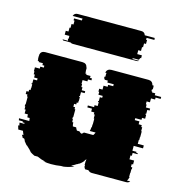

<svg xmlns="http://www.w3.org/2000/svg" viewBox="-111 -845 900 954"><g transform="rotate(15 339.5 -367.5)"><path d="M632 -414H615V-399H619V-384H641V-374H629V-354H626V-349H630V-329H614V-319H582V-309H606V-294H622V-284H627V-264H630V-234H629V-219H627V-199H658V-184H610V-159H631V-154H639V-149H614V-134H607V-114H631V-94H624V-79H631V-69H629V-49H628V-29H630V-24H629Q627 -14 622 -9H639Q633 0 619 0H444Q432 0 424 -9H407Q402 -14 400 -24H401V-29H399V-49H400V-60Q397 -54 392 -49H394Q384 -37 373 -29H371Q370 -28 368 -27Q366 -26 364 -24H362Q349 -15 335 -9H352Q328 2 300 6H287Q275 8 262.5 9Q250 10 236 10Q226 10 216 9Q206 8 195 6H208Q184 1 163 -9H146Q131 -16 120 -24H123Q122 -26 120 -27Q118 -28 116 -29H118Q113 -34 107.5 -39Q102 -44 97 -49H95Q91 -54 87 -59Q83 -64 79 -69H81Q80 -71 78 -74Q76 -77 74 -79H67Q66 -83 63.5 -86.5Q61 -90 59 -94H67Q62 -105 59 -114H35Q34 -119 32 -124Q30 -129 29 -134H35L32 -149H57Q56 -151 56 -154H47Q47 -157 46 -159H26Q25 -161 25 -164Q25 -167 24 -169H77Q76 -173 76 -176.5Q76 -180 75 -184H63Q62 -188 62 -191.5Q62 -195 62 -199H45V-219H39V-234H36V-244H38V-284H34V-294H25V-309H36V-319H43V-329H44V-349H40V-354H43V-374H62V-384H44V-399H38V-414H35V-434H60V-444H78V-454H68V-464H46V-469H40V-479H39V-493Q39 -495 39.5 -496.5Q40 -498 40 -499H39Q43 -520 65 -520H256Q279 -520 282 -499H284V-479H285V-469H291V-464H313V-454H323V-444H305V-434H280V-414H283V-399H289V-384H307V-374H288V-354H285V-349H289V-329H288V-319H281V-309H270V-294H279V-284H283V-244H281V-234H284V-224Q284 -221 285 -219H290Q290 -208 293 -199H310Q313 -191 318 -184H331Q336 -178 343 -175Q350 -178 354 -184H402Q407 -191 410 -199H380Q383 -208 383 -219H385V-234H386V-264H383V-284H378V-294H362V-309H338V-319H370V-329H386V-349H382V-354H385V-374H397V-384H375V-399H371V-414H388V-434H409V-444H435V-454H402V-464H385V-469H381V-479H385V-493Q385 -497 386 -499H379Q384 -520 406 -520H596Q617 -520 622 -499H628Q629 -497 629 -493V-479H625V-469H629V-464H646V-454H679V-444H653V-434H632ZM573 -719H533V-709H538V-689H528V-669H523V-649H509V-629H533V-614H528Q528 -610 524 -604H495Q493 -601 490 -599H527Q523 -595 514 -595H187Q179 -595 174 -599H136Q135 -600 134 -601.5Q133 -603 131 -604H160Q158 -608 156 -614H160V-629H136V-649H150V-669H155V-689H165V-709H160V-719H200V-722Q200 -727 201 -729H150Q155 -745 172 -745H499Q516 -745 521 -729H572Q573 -727 573 -722Z"/></g></svg>

Font: Rubik Glitch
Style: Regular
Weight: 400
Designer: Hubert and Fischer, NaN
Foundry: Hubert and Fischer, NaN
Version: Version 2.200